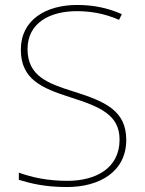

<svg xmlns="http://www.w3.org/2000/svg" viewBox="-20 -744 583 774"><path d="M489 -180C489 -298 404 -335 277 -375C174 -407 91 -437 91 -546C91 -653 183 -699 289 -699C342 -699 398 -691 460 -664L471 -687C412 -713 354 -724 291 -724C165 -724 64 -664 64 -544C64 -425 147 -389 263 -352C386 -313 462 -280 462 -181C462 -65 365 -15 252 -15C171 -15 109 -29 56 -48V-19C104 -5 158 10 250 10C380 10 489 -51 489 -180Z"/></svg>

Font: Noto Sans Arabic UI Th
Style: Regular
Weight: 100
Designer: Monotype Design Team, Nadine Chahine and Nizar Qandah
Foundry: Monotype Imaging Inc.
Version: Version 2.010